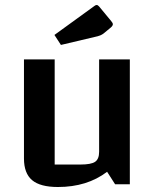

<svg xmlns="http://www.w3.org/2000/svg" viewBox="-20 -738 620 769"><path d="M500 0H441L409 -50Q329 11 212 11Q141 11 108.5 -16.5Q76 -44 76 -103V-500H199V-79H302Q345 -79 361 -90Q377 -101 377 -130V-500H500ZM198 -598 358 -714Q363 -718 367 -718Q372 -718 377 -712L425 -654Q432 -646 432 -641Q432 -635 424 -628L395 -604Q386 -597 372 -593L224 -558Z"/></svg>

Font: Changa Medium
Style: Regular
Weight: 500
Designer: Eduardo Rodriguez Tunni
Foundry: Eduardo Rodriguez Tunni
Version: Version 2.002; ttfautohint (v1.5) -l 8 -r 50 -G 150 -x 14 -H